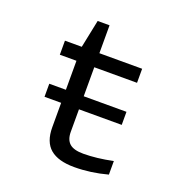

<svg xmlns="http://www.w3.org/2000/svg" viewBox="-123 -774 846 890"><g transform="rotate(20 300.0 -329.0)"><path d="M478.5 -315.9V-251.5H267.6V-140.6Q267.6 -102.1 288.3 -83.5Q309.1 -64.9 356.4 -64.9Q421.9 -64.9 501.5 -81.5V-14.6Q418.9 7.8 337.9 7.8Q258.8 7.8 219.2 -25.6Q179.7 -59.1 179.7 -131.3V-251.5H97.7V-315.9H179.7V-459H97.7V-528.3H180.7L209 -666H267.6V-528.3H478.5V-459H267.6V-315.9Z"/></g></svg>

Font: Cousine
Style: Regular
Weight: 400
Monospace: yes
Designer: Steve Matteson
Foundry: Ascender Corporation
Version: Version 1.20